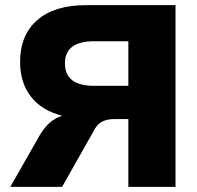

<svg xmlns="http://www.w3.org/2000/svg" viewBox="-20 -725 766 745"><path d="M20 0 134 -200Q168 -259 221 -276Q142 -296 100 -350Q58 -404 58 -485Q58 -589 124.5 -647Q191 -705 314 -705H661V0H478V-263H424Q397 -263 378 -254Q359 -245 347 -223L221 0ZM345 -392H478V-565H345Q232 -565 232 -479Q232 -392 345 -392Z"/></svg>

Font: Mulish Black
Style: Regular
Weight: 900
Designer: Vernon Adams
Foundry: Vernon Adams
Version: Version 3.603; ttfautohint (v1.8.3)